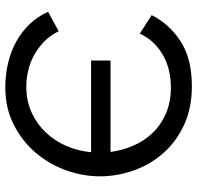

<svg xmlns="http://www.w3.org/2000/svg" viewBox="-30 -724 760 741"><g transform="rotate(90 350.5 -354.0)"><path d="M318 6Q268 6 222.5 -5Q177 -16 139.5 -37Q102 -58 73 -88.5Q44 -119 26 -159L101 -200Q117 -167 141.5 -143.5Q166 -120 194.5 -104.5Q223 -89 254 -82Q285 -75 314 -75Q369 -75 413.5 -95Q458 -115 491 -149.5Q524 -184 543.5 -229Q563 -274 568 -325H214V-400H567Q561 -445 543 -487Q525 -529 494.5 -561.5Q464 -594 419.5 -613.5Q375 -633 317 -633Q288 -633 258.5 -627Q229 -621 201.5 -607Q174 -593 150 -570Q126 -547 110 -513L39 -559Q73 -627 140 -670.5Q207 -714 313 -714Q399 -714 464.5 -683Q530 -652 573.5 -601.5Q617 -551 639 -487.5Q661 -424 661 -360Q661 -292 637 -226.5Q613 -161 568.5 -109.5Q524 -58 460.5 -26Q397 6 318 6Z"/></g></svg>

Font: IngvarSans
Style: Regular
Weight: 500
Version: Version 3.000